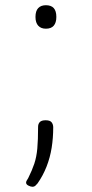

<svg xmlns="http://www.w3.org/2000/svg" viewBox="-20 -532 353 736"><path d="M156 -422Q137 -422 126.5 -433.5Q116 -445 116 -467Q116 -490 126.5 -501Q137 -512 156 -512Q176 -512 186 -501Q196 -490 196 -467Q196 -445 186 -433.5Q176 -422 156 -422ZM105 184Q98 184 89 179.5Q80 175 80 168Q80 164 82.5 160Q85 156 88 151Q103 121 111.5 95.5Q120 70 123 37.5Q126 5 126 -46Q126 -57 132.5 -64Q139 -71 155 -71Q172 -71 178 -63Q184 -55 184 -44Q184 -3 178 34.5Q172 72 158.5 106.5Q145 141 124 171Q120 176 115.5 180Q111 184 105 184Z"/></svg>

Font: Playwrite NG Modern Thin
Style: Regular
Weight: 250
Designer: Veronika Burian, José Scaglione
Foundry: TypeTogether
Version: Version 1.002